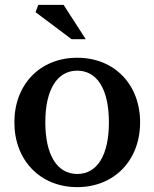

<svg xmlns="http://www.w3.org/2000/svg" viewBox="-20 -753 633 788"><path d="M297 -39C215 -39 166 -116 166 -251C166 -386 215 -463 297 -463C379 -463 427 -386 427 -251C427 -116 379 -39 297 -39ZM39 -251C39 -95 145 15 297 15C449 15 555 -95 555 -251C555 -407 449 -516 297 -516C145 -516 39 -407 39 -251ZM126 -703 274 -592H332L241 -733H137Z"/></svg>

Font: LT Superior Serif Semibold
Style: Regular
Weight: 600
Designer: Daniel Lyons
Foundry: LyonsType
Version: Version 2.120;FEAKit 1.0